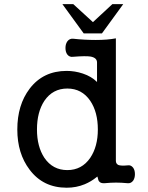

<svg xmlns="http://www.w3.org/2000/svg" viewBox="-20 -877 707 915"><path d="M442.4 -579.1V-486.3Q416 -512.7 375 -526.4Q336.9 -539.1 297.9 -539.1Q185.5 -539.1 121.1 -454.1Q62.5 -377 62.5 -259.8Q62.5 -145.5 121.1 -68.4Q185.5 17.6 297.9 17.6Q343.8 17.6 383.8 1Q414.1 -11.7 439.5 -32.2Q443.4 -36.1 444.3 -35.2Q445.3 -34.2 446.3 -28.3Q448.2 -16.6 453.1 -11.7Q460 -2.9 478.5 -3.9Q507.8 -6.8 533.2 -6.8Q558.6 -6.8 587.9 -3.9Q603.5 -2 614.3 -15.6Q623 -28.3 623 -46.9Q623 -66.4 614.3 -78.1Q603.5 -91.8 587.9 -88.9Q556.6 -85.9 543.9 -90.8Q532.2 -96.7 532.2 -110.4V-694.3Q492.2 -686.5 436.5 -686.5Q382.8 -686.5 329.1 -692.4Q311.5 -694.3 300.8 -679.7Q292 -667 292 -648.4Q292 -628.9 300.8 -617.2Q311.5 -603.5 329.1 -606.4Q389.6 -611.3 412.1 -607.4Q442.4 -601.6 442.4 -579.1ZM300.8 -455.1Q370.1 -455.1 410.2 -396.5Q446.3 -342.8 446.3 -259.8Q446.3 -178.7 410.2 -125Q370.1 -66.4 300.8 -66.4Q231.4 -66.4 191.4 -125Q156.2 -178.7 156.2 -259.8Q156.2 -342.8 191.4 -396.5Q231.4 -455.1 300.8 -455.1ZM329.1 -857.4H277.3L378.9 -717.8H465.8L567.4 -857.4H515.6L422.9 -771.5Z"/></svg>

Font: Gungsuh
Style: Regular
Weight: 400
Version: Version 2.21